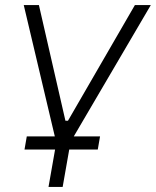

<svg xmlns="http://www.w3.org/2000/svg" viewBox="-20 -540 617 760"><path d="M197 0H86L77 52H198L172 200H228L254 52H367L376 0H272L577 -520H514L249 -62H239L134 -520H74Z"/></svg>

Font: Fixel Display Light
Style: Italic
Weight: 300
Italic angle: -10°
Designer: AlfaBravo + MacPaw
Foundry: Kyrylo Tkachov, Marchela Mozhyna, Serhii Makarenko, Maria Weinstein, Zakhar Kryvoshyya
Version: Version 1.210;Glyphs 3.2 (3217)